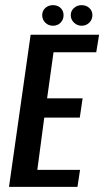

<svg xmlns="http://www.w3.org/2000/svg" viewBox="-20 -726 405 746"><path d="M15 0 99 -591H365L354 -523H188L163 -344H301L290 -269H152L125 -66H291L281 0ZM186 -626Q168 -626 156 -638Q144 -650 144 -667Q144 -684 156 -695Q168 -706 186 -706Q204 -706 215.5 -695Q227 -684 227 -667Q227 -650 215.5 -638Q204 -626 186 -626ZM297 -626Q280 -626 267.5 -638Q255 -650 255 -667Q255 -684 267.5 -695Q280 -706 297 -706Q315 -706 327 -695Q339 -684 339 -667Q339 -650 327 -638Q315 -626 297 -626Z"/></svg>

Font: Alumni Sans SemiBold
Style: Italic
Weight: 600
Italic angle: -8°
Version: Version 1.016